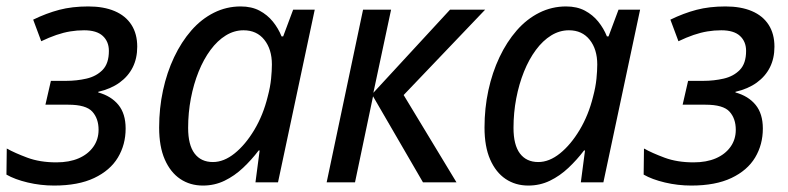

<svg xmlns="http://www.w3.org/2000/svg" viewBox="-20 -566 2445 596"><path d="M148 10Q106 10 66 0.5Q26 -9 0 -24L1 -105Q26 -91 65 -76.5Q104 -62 155 -62Q195 -62 224 -74.5Q253 -87 269.5 -110Q286 -133 286 -163Q286 -198 266.5 -219.5Q247 -241 192 -241H121L138 -315H185Q218 -315 248.5 -322Q279 -329 298.5 -349Q318 -369 318 -408Q318 -437 299 -454.5Q280 -472 241 -472Q219 -472 198 -468.5Q177 -465 155 -457.5Q133 -450 108 -438L83 -505Q124 -525 164 -535.5Q204 -546 254 -546Q302 -546 336 -531.5Q370 -517 388 -489Q406 -461 406 -421Q406 -385 392 -357Q378 -329 351 -309.5Q324 -290 285 -281V-279Q325 -268 347.5 -240.5Q370 -213 370 -167Q370 -117 346 -77Q322 -37 272.5 -13.5Q223 10 148 10Z M610 10Q570 10 539.5 -10.5Q509 -31 491.5 -71Q474 -111 474 -170Q474 -230 486 -285.5Q498 -341 520.5 -388.5Q543 -436 574 -471.5Q605 -507 644 -526.5Q683 -546 727 -546Q761 -546 785.5 -533Q810 -520 827 -499Q844 -478 854 -453H859L890 -536H957L843 0H773L786 -99H783Q761 -70 734.5 -45Q708 -20 677 -5Q646 10 610 10ZM641 -63Q675 -63 708.5 -90Q742 -117 769.5 -163Q797 -209 811 -266Q819 -296 821.5 -321.5Q824 -347 824 -366Q824 -413 800.5 -442.5Q777 -472 736 -472Q707 -472 681 -456Q655 -440 633.5 -411Q612 -382 596.5 -343.5Q581 -305 572.5 -260.5Q564 -216 564 -169Q564 -116 584 -89.5Q604 -63 641 -63Z M994 0 1107 -536H1194L1139 -278L1377 -536H1486L1233 -271L1397 0H1293L1138 -267L1082 0Z M1620 10Q1580 10 1549.5 -10.5Q1519 -31 1501.5 -71Q1484 -111 1484 -170Q1484 -230 1496 -285.5Q1508 -341 1530.5 -388.5Q1553 -436 1584 -471.5Q1615 -507 1654 -526.5Q1693 -546 1737 -546Q1771 -546 1795.5 -533Q1820 -520 1837 -499Q1854 -478 1864 -453H1869L1900 -536H1967L1853 0H1783L1796 -99H1793Q1771 -70 1744.5 -45Q1718 -20 1687 -5Q1656 10 1620 10ZM1651 -63Q1685 -63 1718.5 -90Q1752 -117 1779.5 -163Q1807 -209 1821 -266Q1829 -296 1831.5 -321.5Q1834 -347 1834 -366Q1834 -413 1810.5 -442.5Q1787 -472 1746 -472Q1717 -472 1691 -456Q1665 -440 1643.5 -411Q1622 -382 1606.5 -343.5Q1591 -305 1582.5 -260.5Q1574 -216 1574 -169Q1574 -116 1594 -89.5Q1614 -63 1651 -63Z M2126 10Q2084 10 2044 0.5Q2004 -9 1978 -24L1979 -105Q2004 -91 2043 -76.5Q2082 -62 2133 -62Q2173 -62 2202 -74.5Q2231 -87 2247.5 -110Q2264 -133 2264 -163Q2264 -198 2244.5 -219.5Q2225 -241 2170 -241H2099L2116 -315H2163Q2196 -315 2226.5 -322Q2257 -329 2276.5 -349Q2296 -369 2296 -408Q2296 -437 2277 -454.5Q2258 -472 2219 -472Q2197 -472 2176 -468.5Q2155 -465 2133 -457.5Q2111 -450 2086 -438L2061 -505Q2102 -525 2142 -535.5Q2182 -546 2232 -546Q2280 -546 2314 -531.5Q2348 -517 2366 -489Q2384 -461 2384 -421Q2384 -385 2370 -357Q2356 -329 2329 -309.5Q2302 -290 2263 -281V-279Q2303 -268 2325.5 -240.5Q2348 -213 2348 -167Q2348 -117 2324 -77Q2300 -37 2250.5 -13.5Q2201 10 2126 10Z"/></svg>

Font: Noto Sans Display
Style: Italic
Weight: 400
Italic angle: -12°
Designer: Monotype Design Team
Foundry: Monotype Imaging Inc.
Version: Version 2.003